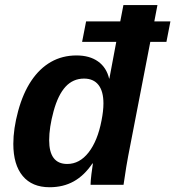

<svg xmlns="http://www.w3.org/2000/svg" viewBox="-20 -745 707 774"><path d="M650.9 -576.2H585.9L496.6 -115.2Q490.7 -86.4 478 0H345.2V-3.9Q345.2 -14.6 348.6 -43.5Q352.1 -72.3 354.5 -85.9H352.5Q319.3 -37.1 277.1 -13.7Q234.9 9.8 179.7 9.8Q109.4 9.8 71.5 -35.6Q33.7 -81.1 33.7 -165Q33.7 -225.6 53.2 -297.6Q72.8 -369.6 106.2 -419.4Q139.6 -469.2 185.5 -495.4Q231.4 -521.5 288.6 -521.5Q341.3 -521.5 375.2 -497.3Q409.2 -473.1 419.9 -428.2H420.9L448.7 -576.2H311L327.1 -658.7H464.8L477.5 -724.6H614.7L602.1 -658.7H667ZM397 -328.1Q397 -377 377 -402.6Q356.9 -428.2 318.8 -428.2Q274.4 -428.2 244.1 -395.3Q213.9 -362.3 196 -296.6Q178.2 -231 178.2 -179.7Q178.2 -84 251 -84Q300.8 -84 337.2 -130.6Q373.5 -177.2 389.2 -258.8Q397 -297.9 397 -328.1Z"/></svg>

Font: Liberation Mono
Style: Bold Italic
Weight: 700
Italic angle: -12°
Monospace: yes
Designer: Steve Matteson
Foundry: Ascender Corporation
Version: Version 2.1.5